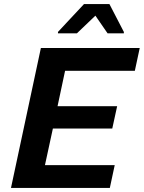

<svg xmlns="http://www.w3.org/2000/svg" viewBox="-20 -924 707 944"><path d="M34 0 181 -688H667L643 -576H300L263 -402H556L532 -292H240L201 -112H544L520 0ZM265 -760V-767L393 -904H518L589 -767V-760H509L449 -847L358 -760Z"/></svg>

Font: Saira Thin SemiBold
Style: Italic
Weight: 600
Italic angle: -12°
Version: Version 1.101